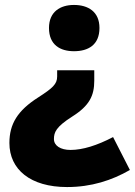

<svg xmlns="http://www.w3.org/2000/svg" viewBox="-20 -583 545 776"><path d="M382 -470C382 -536 336 -563 279 -563C224 -563 178 -536 178 -470C178 -401 224 -376 279 -376C336 -376 382 -401 382 -470ZM361 -257V-299H211V-274C211 -243 193 -227 134 -189C51 -136 18 -82 18 -5C18 102 103 173 251 173C349 173 432 146 505 104L437 -29C372 5 314 23 265 23C225 23 198 6 198 -21C198 -48 206 -70 272 -112C342 -156 361 -197 361 -257Z"/></svg>

Font: Noto Sans Kannada Black
Style: Regular
Weight: 900
Designer: Jelle Bosma - Monotype Design Team
Foundry: Monotype Imaging Inc.
Version: Version 2.005